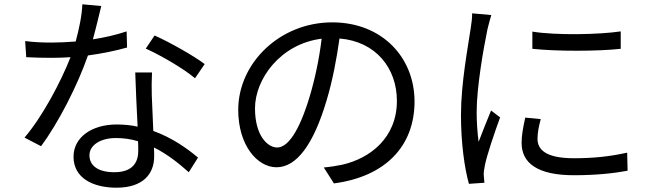

<svg xmlns="http://www.w3.org/2000/svg" viewBox="-20 -822 3040 893"><path d="M451 -794 363 -802C361 -748 347 -685 332 -629C293 -626 255 -624 219 -624C177 -624 134 -626 97 -631L102 -556C140 -554 182 -553 219 -553C248 -553 278 -554 308 -556C262 -439 177 -279 94 -182L171 -142C251 -250 340 -423 389 -564C455 -573 518 -586 571 -601L569 -676C518 -659 464 -647 412 -639C428 -697 442 -758 451 -794ZM396 -100C396 -146 446 -180 519 -180C555 -180 590 -175 622 -165C623 -148 623 -133 623 -120C623 -65 595 -21 512 -21C434 -21 396 -53 396 -100ZM687 -485H609C611 -414 616 -315 620 -233C589 -240 556 -243 522 -243C409 -243 322 -185 322 -93C322 6 412 51 522 51C646 51 697 -14 697 -94C697 -106 697 -120 696 -136C761 -104 815 -59 858 -21L901 -89C849 -133 779 -182 693 -213C691 -275 687 -340 686 -377C685 -413 685 -444 687 -485ZM887 -458 932 -524C885 -560 771 -625 699 -657L658 -596C725 -566 833 -504 887 -458Z M1908 -350C1908 -553 1759 -718 1525 -718C1281 -718 1088 -528 1088 -311C1088 -146 1177 -44 1266 -44C1359 -44 1438 -149 1499 -355C1527 -448 1546 -550 1559 -643C1729 -629 1826 -504 1826 -353C1826 -180 1700 -85 1572 -56C1549 -51 1518 -46 1486 -43L1533 31C1770 0 1908 -140 1908 -350ZM1166 -318C1166 -454 1284 -618 1476 -642C1465 -550 1445 -455 1420 -372C1369 -203 1316 -136 1269 -136C1224 -136 1166 -192 1166 -318Z M2456 -675V-595C2566 -583 2760 -583 2867 -595V-676C2767 -661 2565 -657 2456 -675ZM2495 -268 2423 -275C2412 -226 2406 -191 2406 -157C2406 -63 2481 -7 2649 -7C2752 -7 2836 -16 2899 -28L2897 -112C2816 -94 2739 -86 2649 -86C2513 -86 2480 -130 2480 -176C2480 -203 2485 -231 2495 -268ZM2265 -752 2176 -760C2176 -738 2173 -712 2169 -689C2157 -606 2124 -435 2124 -288C2124 -153 2141 -38 2161 33L2233 28C2232 18 2231 4 2230 -7C2229 -18 2232 -37 2235 -52C2244 -99 2280 -205 2306 -276L2264 -308C2247 -267 2223 -207 2206 -162C2200 -211 2197 -253 2197 -302C2197 -414 2228 -593 2247 -685C2251 -703 2260 -735 2265 -752Z"/></svg>

Font: Source Han Sans TC
Style: Regular
Weight: 400
Designer: Ryoko NISHIZUKA 西塚涼子 (kana, bopomofo & ideographs); Paul D. Hunt (Latin, Greek & Cyrillic); Sandoll Communications 산돌커뮤니
Foundry: Adobe
Version: Version 2.002;hotconv 1.0.116;makeotfexe 2.5.65601